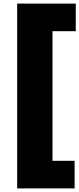

<svg xmlns="http://www.w3.org/2000/svg" viewBox="-20 -828 442 1068"><path d="M75.5 220V-808H401.5V-654.5H272V66.5H395V220Z"/></svg>

Font: Encode Sans SemiExpanded ExtraBold
Style: Regular
Weight: 800
Width: 6
Designer: Multiple Designers
Foundry: Impallari Type
Version: Version 3.002